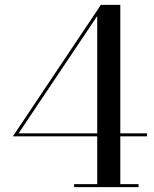

<svg xmlns="http://www.w3.org/2000/svg" viewBox="-20 -770 634 790"><path d="M285 0V-12.5H380V-704L56.5 -221.5H585V-209H33L395 -750H475V-12.5H550V0Z"/></svg>

Font: Bodoni Moda 18pt
Style: Regular
Weight: 400
Designer: Owen Earl
Foundry: indestructible type
Version: Version 2.005